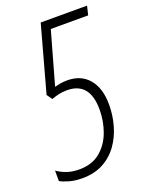

<svg xmlns="http://www.w3.org/2000/svg" viewBox="-159 -784 665 865"><g transform="rotate(-20 174.0 -352.0)"><path d="M83.5 9.8Q48.8 9.8 21.5 2Q-5.9 -5.9 -21 -14.6V-64.9Q-3.4 -51.8 23.2 -42Q49.8 -32.2 84.5 -32.2Q145.5 -32.2 184.8 -64.7Q224.1 -97.2 242.9 -148.2Q261.7 -199.2 261.7 -254.4Q261.7 -386.7 152.8 -386.7Q131.3 -386.7 113.3 -382.6Q95.2 -378.4 78.1 -372.1L59.6 -397.9L146.5 -713.9H368.7L358.4 -670.9H179.2L108.4 -419.4Q120.1 -422.4 134.8 -425.3Q149.4 -428.2 168.5 -428.2Q235.4 -428.2 272.5 -383.8Q309.6 -339.4 309.6 -261.2Q309.6 -210.9 296.1 -162.8Q282.7 -114.7 255.1 -75.7Q227.5 -36.6 184.8 -13.4Q142.1 9.8 83.5 9.8Z"/></g></svg>

Font: Open Sans Condensed Light
Style: Italic
Weight: 300
Width: 3
Italic angle: -12°
Designer: Monotype Design Team
Foundry: Monotype Imaging Inc.
Version: Version 3.000; ttfautohint (v1.8.4)